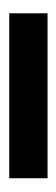

<svg xmlns="http://www.w3.org/2000/svg" viewBox="130 -890 125 426"><g transform="rotate(90 193.0 -677.5)"><path d="M376 -720V-635H10V-720Z"/></g></svg>

Font: Poppins-Tabular Medium
Style: Regular
Weight: 500
Designer: Ninad Kale (Devanagari), Jonny Pinhorn (Latin)
Foundry: Indian Type Foundry
Version: Version 4.004